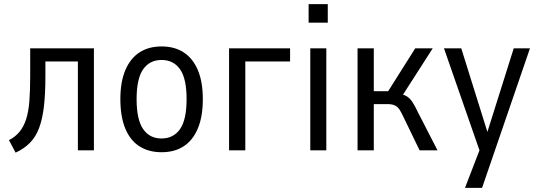

<svg xmlns="http://www.w3.org/2000/svg" viewBox="-20 -722 2585 922"><path d="M55 11 23 -49Q54 -65 74 -89.5Q94 -114 105.5 -149.5Q117 -185 121 -236Q125 -287 125 -357V-490H431V0H354V-427H198V-355Q198 -272 191 -211.5Q184 -151 168 -108Q152 -65 124 -36.5Q96 -8 55 11Z M756 9Q694 9 649.5 -19.5Q605 -48 581.5 -105Q558 -162 558 -246Q558 -329 582 -385.5Q606 -442 650 -470.5Q694 -499 756 -499Q818 -499 862 -470.5Q906 -442 930 -385.5Q954 -329 954 -246Q954 -162 930 -105Q906 -48 862 -19.5Q818 9 756 9ZM755 -57Q813 -57 844.5 -102Q876 -147 876 -246Q876 -345 844.5 -389.5Q813 -434 756 -434Q699 -434 667.5 -389.5Q636 -345 636 -246Q636 -147 667.5 -102Q699 -57 755 -57Z M1080 0V-490H1373V-427H1158V0Z M1462 -613V-702H1554V-613ZM1470 0V-490H1547V0Z M1697 0V-490H1775V-284H1844L1974 -490H2058L1906 -253L1890 -274Q1917 -269 1932.5 -260Q1948 -251 1960.5 -232Q1973 -213 1989 -179L2081 0H1995L1920 -155Q1909 -179 1900 -193.5Q1891 -208 1877.5 -215Q1864 -222 1841 -222H1775V0Z M2213 180 2294 -30V33L2112 -490H2195L2326 -71H2315L2447 -490H2525L2295 180Z"/></svg>

Font: Nunito Sans 10pt Condensed
Style: Regular
Weight: 400
Width: 3
Designer: Vernon Adams
Foundry: Vernon Adams
Version: Version 3.101;gftools[0.9.27]